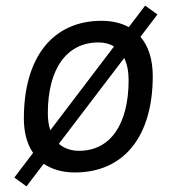

<svg xmlns="http://www.w3.org/2000/svg" viewBox="-20 -601 626 680"><path d="M73.7 59.1 134.8 -21C164.1 -1 201.2 9.8 245.1 9.8C418.5 9.8 521 -117.2 521 -331.5C521 -390.1 505.9 -437.5 477.5 -470.7L537.6 -549.8L494.1 -581.1L436 -504.9C409.7 -519.5 377 -527.3 339.8 -527.3C167 -527.3 64.5 -398.4 64.5 -181.2C64.5 -131.8 75.7 -90.8 97.2 -59.6L30.8 27.8ZM260.3 -66.9C231 -66.9 207 -75.7 188.5 -91.8L419.9 -395.5C430.2 -374.5 435.5 -348.1 435.5 -317.4C435.5 -159.7 370.1 -66.9 260.3 -66.9ZM158.2 -139.6C152.3 -157.2 149.4 -177.2 149.4 -200.2C149.4 -357.4 216.3 -450.7 328.6 -450.7C350.1 -450.7 368.7 -445.8 383.8 -436.5Z"/></svg>

Font: Cascadia Mono NF SemiLight
Style: Italic
Weight: 350
Italic angle: -10°
Monospace: yes
Designer: Aaron Bell
Foundry: Saja Typeworks
Version: Version 2404.023